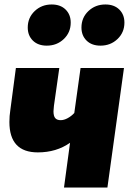

<svg xmlns="http://www.w3.org/2000/svg" viewBox="-20 -838 578 858"><path d="M460 0H266L293 -200Q232 -157 149 -157Q22 -157 22 -293Q22 -320 26 -345L51 -534H245L221 -365Q219 -347 219 -341Q219 -319 227 -310Q235 -301 251 -301Q266 -301 282.5 -310Q299 -319 312 -333L340 -534H534ZM104 -715Q104 -759 135 -788.5Q166 -818 211 -818Q250 -818 273 -795.5Q296 -773 296 -737Q296 -693 265 -663.5Q234 -634 189 -634Q150 -634 127 -656.5Q104 -679 104 -715ZM344 -715Q344 -759 375 -788.5Q406 -818 451 -818Q490 -818 513 -795.5Q536 -773 536 -737Q536 -693 505 -663.5Q474 -634 429 -634Q390 -634 367 -656.5Q344 -679 344 -715Z"/></svg>

Font: Fira Sans Black
Style: Italic
Weight: 900
Italic angle: -8°
Designer: Carrois Corporate & Edenspiekermann AG
Foundry: Carrois Corporate GbR & Edenspiekermann AG
Version: Version 4.203